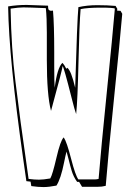

<svg xmlns="http://www.w3.org/2000/svg" viewBox="-20 -731 516 779"><path d="M455 -688 469 -687 476 -675Q467 -569 443 -336Q419 -103 409 23Q394 27 374 27H313Q310 23 301 7H293Q278 -14 271 -37.5Q264 -61 258.5 -84Q253 -107 250 -116Q246 -102 240 -72Q227 -6 209 22Q178 28 156.5 28Q135 28 107 24L104 6Q101 6 87 4L74 -87Q16 -494 13 -705Q49 -711 88 -711L175 -708Q175 -692 179 -690Q183 -688 184.5 -687.5Q186 -687 190 -687.5Q194 -688 195 -688Q200 -632 200 -521V-462Q200 -394 202 -375Q212 -455 233 -476Q242 -467 249 -452L253 -456Q269 -444 285 -375Q293 -650 298 -702Q333 -710 374.5 -710Q416 -710 449 -707L456 -695ZM446 -696Q442 -700 388.5 -700Q335 -700 307 -694V-693Q302 -635 298.5 -480.5Q295 -326 289 -268Q283 -284 271 -332Q239 -459 234 -463Q234 -453 187 -281Q170 -346 170 -488V-599Q170 -659 166 -698Q94 -701 75 -701Q56 -701 23 -696V-695Q26 -533 42.5 -401.5Q59 -270 63.5 -237Q68 -204 80.5 -116Q93 -28 96 -5H97Q120 -2 138 -2Q156 -2 184 -7Q193 -22 209 -91Q225 -160 238 -173H239Q251 -155 268.5 -87Q286 -19 298 -3H364Q370 -3 380 -5Q390 -128 413.5 -358.5Q437 -589 446 -696Z"/></svg>

Font: Londrina Shadow
Style: Regular
Weight: 400
Designer: Marcelo Magalhaes
Foundry: Marcelo Magalhaes
Version: Version 1.001 2011